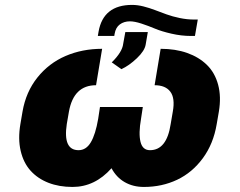

<svg xmlns="http://www.w3.org/2000/svg" viewBox="-20 -734 955 764"><path d="M386.4 -539.8 362.2 -394.9Q273.1 -394.9 254.3 -289.8L245.7 -240.1Q230.1 -136.4 292.6 -136.4Q322.8 -136.4 341.4 -167.8Q360.1 -199.2 370.7 -261.4L377.8 -308.2H548.3L541.2 -261.4Q530.9 -202.8 539.1 -169.6Q547.2 -136.4 576.7 -136.4Q643.5 -136.4 659.1 -240.1L667.6 -289.8Q677.2 -343.4 657.8 -369.1Q638.5 -394.9 595.2 -394.9L619.3 -539.8Q677.9 -539.8 724.8 -523.3Q771.7 -506.7 803.4 -475.7Q835.2 -444.6 848 -396.8Q860.8 -349.1 850.9 -289.8L842.3 -240.1Q829.2 -161.6 787.1 -104.4Q745 -47.2 684.7 -18.6Q624.3 9.9 552.6 9.9Q509.6 9.9 476.4 -9.1Q443.2 -28.1 423.7 -64.6Q357.6 9.9 268.5 9.9Q215.2 9.9 172.6 -6.7Q130 -23.4 101.7 -54.7Q73.5 -85.9 62.3 -133.5Q51.1 -181.1 61.1 -240.1L69.6 -289.8Q83.1 -368.3 128.7 -425.4Q174.4 -482.6 240.8 -511.2Q307.2 -539.8 386.4 -539.8ZM752.8 -656.2H767L755.7 -590.9H740.1Q701.7 -590.9 662.3 -600Q622.9 -609 596.8 -620Q570.7 -631 543 -640.1Q515.3 -649.1 497.2 -649.1Q473.4 -649.1 456.9 -636.9Q440.3 -624.6 436.1 -599.4L434.7 -590.9H369.3L372.2 -608Q391 -714.5 505.7 -714.5Q527 -714.5 550.8 -708.5Q574.6 -702.4 596.9 -693.9Q619.3 -685.4 642.8 -676.8Q666.2 -668.3 695.1 -662.3Q724.1 -656.2 752.8 -656.2ZM463.1 -458.8 424.7 -485.8Q466.6 -527 470.2 -559.7L478.7 -606.5H568.2L559.7 -556.8Q555.8 -532 524.9 -502.5Q494 -473 463.1 -458.8Z"/></svg>

Font: Karasuma Gothic
Style: Italic
Weight: 900
Italic angle: -9.39999°
Designer: Rasmus Andersson / Ryoko Nishizuka
Foundry: Genbu
Version: Version 1.00